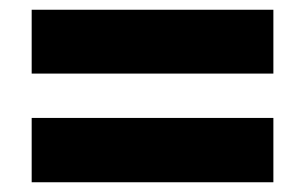

<svg xmlns="http://www.w3.org/2000/svg" viewBox="-20 -549 626 394"><path d="M45 -398V-529H541V-398ZM45 -175V-307H541V-175Z"/></svg>

Font: Noto Sans Khmer UI Black
Style: Regular
Weight: 900
Designer: Danh Hong and the Monotype Design Team
Foundry: Monotype Imaging Inc.
Version: Version 2.002; ttfautohint (v1.8.4.7-5d5b)